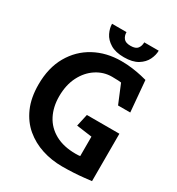

<svg xmlns="http://www.w3.org/2000/svg" viewBox="-200 -976 1019 1105"><g transform="rotate(30 310.0 -423.5)"><path d="M380 4Q310 4 246.5 -16.5Q183 -37 133.5 -78.5Q84 -120 55.5 -184.5Q27 -249 27 -337Q27 -448 72.5 -527.5Q118 -607 196.5 -649.5Q275 -692 374 -692Q414 -692 449.5 -687Q485 -682 511 -676Q537 -670 547 -667L565 -461H484L433 -584Q424 -585 413 -586Q402 -587 372 -587Q316 -587 268.5 -556Q221 -525 192.5 -469Q164 -413 164 -337Q164 -267 192 -213Q220 -159 275.5 -128.5Q331 -98 411 -98Q422 -98 429.5 -98.5Q437 -99 441 -100V-229L338 -243L356 -324H572V-9Q554 -7 523 -3.5Q492 0 454.5 2Q417 4 380 4ZM374 -718Q318 -718 283.5 -739Q249 -760 234 -791Q219 -822 219 -851H315Q315 -827 328 -810.5Q341 -794 374 -794Q408 -794 420.5 -810.5Q433 -827 433 -851H529Q529 -822 514 -791Q499 -760 465 -739Q431 -718 374 -718Z"/></g></svg>

Font: Kreon
Style: Bold
Weight: 700
Designer: Julia Petretta
Foundry: Julia Petretta and Eli Heuer
Version: Version 2.002